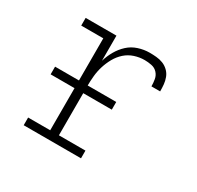

<svg xmlns="http://www.w3.org/2000/svg" viewBox="-122 -679 843 821"><g transform="rotate(30 300.0 -269.0)"><path d="M85 0V-38H194V-492H85V-530H237V-406Q245 -433 259 -457.5Q273 -482 293.5 -501Q314 -520 341.5 -529Q369 -538 397 -538Q413 -538 430 -536.5Q447 -535 462.5 -529Q478 -523 490.5 -511Q503 -499 509 -483Q515 -467 516.5 -450.5Q518 -434 518 -417H475Q475 -434 472 -451Q469 -468 457.5 -480.5Q446 -493 428.5 -496.5Q411 -500 394 -500Q369 -500 344.5 -492Q320 -484 301 -467Q282 -450 269.5 -427.5Q257 -405 249.5 -381Q242 -357 239.5 -331.5Q237 -306 237 -281V-38H368V0ZM76 -246V-284H378V-246Z"/></g></svg>

Font: Iosevka Slab XLtEx
Style: Regular
Weight: 200
Width: 7
Monospace: yes
Designer: Belleve Invis
Foundry: Belleve Invis
Version: Version 11.1.0; ttfautohint (v1.8.3)